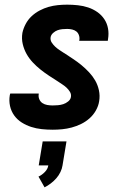

<svg xmlns="http://www.w3.org/2000/svg" viewBox="-20 -548 540 823"><path d="M206 8Q182 8 158.5 5.5Q135 3 113.5 -4Q92 -11 73 -23Q54 -35 41 -53Q28 -71 23 -93.5Q18 -116 22 -140Q23 -142 23 -144Q23 -146 24 -147H146Q146 -147 146 -146.5Q146 -146 146 -145Q144 -133 148.5 -122.5Q153 -112 162 -106Q171 -100 182.5 -98Q194 -96 206 -96Q217 -96 228.5 -97Q240 -98 251 -101.5Q262 -105 272 -113Q282 -121 284 -132Q286 -144 280 -154Q274 -164 265.5 -172Q257 -180 247.5 -186Q238 -192 228 -199Q209 -211 190 -223.5Q171 -236 153.5 -250Q136 -264 120.5 -280.5Q105 -297 94 -316.5Q83 -336 77.5 -359Q72 -382 76 -407Q80 -426 90 -445Q100 -464 115.5 -478.5Q131 -493 150 -503Q169 -513 188.5 -518.5Q208 -524 228 -526Q248 -528 268 -528Q291 -528 314 -525.5Q337 -523 358 -516Q379 -509 397 -496.5Q415 -484 427 -466Q439 -448 443 -426Q447 -404 443 -380Q443 -378 442.5 -376.5Q442 -375 442 -373H319Q319 -374 319.5 -374.5Q320 -375 320 -375Q322 -386 318.5 -396.5Q315 -407 307.5 -413Q300 -419 289.5 -421.5Q279 -424 268 -424Q258 -424 247.5 -423Q237 -422 227 -418.5Q217 -415 208 -407Q199 -399 197 -389Q195 -376 201.5 -366Q208 -356 216.5 -348Q225 -340 235 -333.5Q245 -327 254 -321L256 -320Q274 -308 293 -295.5Q312 -283 329 -269Q346 -255 361.5 -238.5Q377 -222 388 -203Q399 -184 404 -161Q409 -138 405 -114Q402 -94 391 -74.5Q380 -55 363.5 -40.5Q347 -26 327.5 -16.5Q308 -7 287.5 -1.5Q267 4 246.5 6Q226 8 206 8ZM171 255 145 209Q160 202 172.5 189Q185 176 187 161H146L163 58H265L248 161Q246 175 239 189.5Q232 204 221.5 216Q211 228 198 238Q185 248 171 255Z"/></svg>

Font: Iosevka SS04 Extrabold Oblique
Style: Regular
Weight: 800
Italic angle: -9°
Monospace: yes
Designer: Belleve Invis
Foundry: Belleve Invis
Version: Version 19.0.0; ttfautohint (v1.8.4)